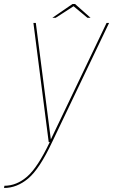

<svg xmlns="http://www.w3.org/2000/svg" viewBox="-98 -706 562 954"><path d="M144 0H161L444 -592H431.5L155 -14H154.5L80 -592H68ZM-78 228Q-14 228 42.2 180.8Q98.5 133.5 161 0L149.5 -0.5Q89 126.5 36.5 171.8Q-16 217 -76 217ZM162 -617.5H178.5L267.5 -675L336.5 -617.5H352L275 -686H262Z"/></svg>

Font: Anybody Thin Thin
Style: Italic
Weight: 250
Italic angle: -10°
Version: Version 1.113;gftools[0.9.25]